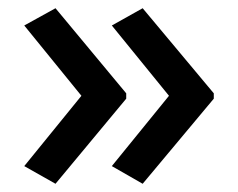

<svg xmlns="http://www.w3.org/2000/svg" viewBox="-20 -500 580 467"><path d="M500 -260 327 -53 252 -96 391 -267 252 -438 327 -480 500 -273ZM287 -260 115 -53 39 -96 178 -267 39 -438 115 -480 287 -273Z"/></svg>

Font: Noto Sans Telugu Medium
Style: Regular
Weight: 500
Designer: Jelle Bosma - Monotype Design Team
Foundry: Monotype Imaging Inc.
Version: Version 2.005; ttfautohint (v1.8.4.7-5d5b)